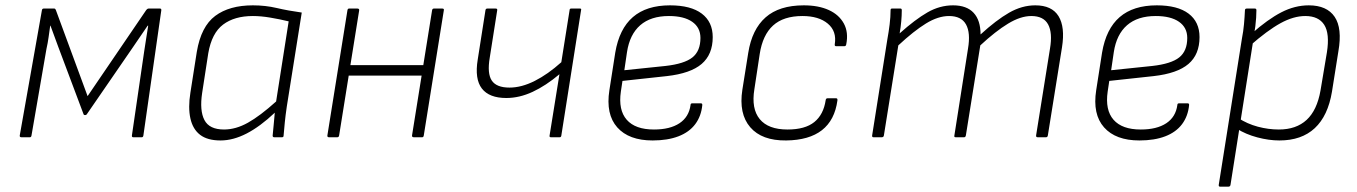

<svg xmlns="http://www.w3.org/2000/svg" viewBox="-20 -514 5080 719"><path d="M60 0Q53 0 54 -7L137 -476Q138 -482 144 -482H183Q187 -482 189 -477L308 -154L528 -477Q532 -482 537 -482H579Q585 -482 584 -475L517 -7Q516 0 511 0H479Q473 0 474 -7L520 -322Q524 -346 527.5 -370.5Q531 -395 535 -418H533Q519 -397 504 -375.5Q489 -354 475 -333L305 -86Q303 -83 299 -83Q297 -83 295.5 -83.5Q294 -84 293 -86L198 -339Q191 -359 183.5 -378.5Q176 -398 169 -418H168Q165 -397 162 -375Q159 -353 154 -331L98 -7Q97 0 92 0Z M806 12Q757 12 729.5 -9Q702 -30 693 -70.5Q684 -111 693 -167L717 -320Q733 -415 786 -454.5Q839 -494 927 -494Q974 -494 1016.5 -484Q1059 -474 1110 -467L1054 -115Q1049 -81 1046.5 -55.5Q1044 -30 1042 -6Q1042 0 1036 0H1007Q1001 0 1001 -6Q1003 -26 1005 -48Q1007 -70 1009 -92Q954 -40 903.5 -14Q853 12 806 12ZM819 -29Q863 -29 908.5 -54.5Q954 -80 1014 -134L1061 -434Q1028 -442 992.5 -448Q957 -454 927 -454Q858 -454 815.5 -422Q773 -390 760 -315L737 -166Q727 -100 745.5 -64.5Q764 -29 819 -29Z M1530 0Q1522 0 1523 -7L1598 -475Q1599 -482 1605 -482H1636Q1644 -482 1642 -475L1567 -7Q1566 0 1561 0ZM1212 0Q1205 0 1206 -7L1281 -475Q1282 -482 1287 -482H1318Q1326 -482 1325 -475L1250 -7Q1249 0 1243 0ZM1277 -231 1283 -270H1574L1567 -231Z M2043 0Q2037 0 2038 -6L2075 -236Q2024 -193 1974.5 -170Q1925 -147 1876 -147Q1812 -147 1784.5 -182.5Q1757 -218 1769 -291L1798 -476Q1799 -482 1805 -482H1836Q1843 -482 1842 -476L1814 -298Q1804 -239 1821.5 -212.5Q1839 -186 1888 -186Q1933 -186 1982.5 -211Q2032 -236 2082 -281L2113 -476Q2113 -482 2119 -482H2152Q2158 -482 2156 -476L2082 -6Q2081 0 2076 0Z M2424 12Q2335 12 2291.5 -37Q2248 -86 2262 -176L2284 -317Q2299 -406 2350 -450Q2401 -494 2489 -494Q2567 -494 2608 -463Q2649 -432 2649 -375Q2649 -310 2607.5 -274.5Q2566 -239 2477 -229L2311 -211L2305 -171Q2295 -102 2327 -65.5Q2359 -29 2429 -29Q2489 -29 2524.5 -52.5Q2560 -76 2566 -121Q2566 -127 2572 -127H2605Q2610 -127 2610 -121Q2606 -79 2583.5 -49Q2561 -19 2520.5 -3.5Q2480 12 2424 12ZM2318 -251 2472 -267Q2543 -275 2573 -299Q2603 -323 2603 -372Q2603 -411 2572 -432.5Q2541 -454 2485 -454Q2417 -454 2377.5 -419.5Q2338 -385 2328 -319Z M2924 12Q2833 13 2789.5 -37.5Q2746 -88 2760 -178L2782 -316Q2796 -404 2847 -449Q2898 -494 2990 -494Q3045 -494 3083.5 -476.5Q3122 -459 3140 -426Q3158 -393 3149 -348Q3148 -341 3142 -341H3111Q3105 -341 3106 -348Q3114 -397 3080 -425.5Q3046 -454 2985 -454Q2914 -454 2875 -418.5Q2836 -383 2825 -312L2805 -180Q2793 -107 2825 -68Q2857 -29 2929 -29Q2995 -29 3029.5 -57Q3064 -85 3072 -139Q3073 -146 3079 -146H3111Q3117 -146 3116 -138Q3106 -64 3058 -26.5Q3010 11 2924 12Z M3251 0Q3245 0 3246 -7L3303 -367Q3308 -394 3311.5 -422.5Q3315 -451 3315 -476Q3315 -482 3320 -482H3352Q3357 -482 3357 -476Q3357 -456 3355 -434Q3353 -412 3349 -389Q3407 -441 3453 -467.5Q3499 -494 3549 -494Q3600 -494 3626 -466Q3652 -438 3652 -385Q3711 -439 3759 -466.5Q3807 -494 3857 -494Q3919 -494 3944 -453.5Q3969 -413 3957 -337L3904 -7Q3903 0 3897 0H3866Q3859 0 3860 -7L3912 -332Q3922 -391 3905 -422.5Q3888 -454 3842 -454Q3802 -454 3755 -425.5Q3708 -397 3651 -344L3597 -7Q3596 -3 3594.5 -1.5Q3593 0 3590 0H3559Q3552 0 3554 -7L3605 -332Q3615 -391 3597.5 -422.5Q3580 -454 3534 -454Q3493 -454 3447.5 -426Q3402 -398 3344 -344L3290 -7Q3289 0 3282 0Z M4247 12Q4158 12 4114.5 -37Q4071 -86 4085 -176L4107 -317Q4122 -406 4173 -450Q4224 -494 4312 -494Q4390 -494 4431 -463Q4472 -432 4472 -375Q4472 -310 4430.5 -274.5Q4389 -239 4300 -229L4134 -211L4128 -171Q4118 -102 4150 -65.5Q4182 -29 4252 -29Q4312 -29 4347.5 -52.5Q4383 -76 4389 -121Q4389 -127 4395 -127H4428Q4433 -127 4433 -121Q4429 -79 4406.5 -49Q4384 -19 4343.5 -3.5Q4303 12 4247 12ZM4141 -251 4295 -267Q4366 -275 4396 -299Q4426 -323 4426 -372Q4426 -411 4395 -432.5Q4364 -454 4308 -454Q4240 -454 4200.5 -419.5Q4161 -385 4151 -319Z M4771 12Q4732 12 4688.5 0.5Q4645 -11 4612 -32L4617 -72Q4651 -50 4690.5 -39.5Q4730 -29 4769 -29Q4834 -29 4873 -65Q4912 -101 4925 -175L4949 -318Q4960 -388 4939 -421Q4918 -454 4868 -454Q4824 -454 4775 -427Q4726 -400 4660 -342L4667 -388Q4728 -442 4778.5 -468Q4829 -494 4881 -494Q4949 -494 4978 -451Q5007 -408 4992 -322L4968 -171Q4953 -80 4903.5 -34Q4854 12 4771 12ZM4549 185Q4543 185 4544 178L4631 -371Q4636 -396 4638.5 -423.5Q4641 -451 4642 -475Q4642 -482 4649 -482H4679Q4685 -482 4685 -476Q4685 -463 4684 -447.5Q4683 -432 4681 -416Q4679 -400 4676 -388L4673 -362L4588 178Q4587 185 4580 185Z"/></svg>

Font: Sofia Sans ExtraLight
Style: Italic
Weight: 250
Italic angle: -9°
Version: Version 4.100-B